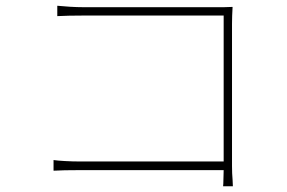

<svg xmlns="http://www.w3.org/2000/svg" viewBox="-20 -652 996 667"><path d="M755 -5Q756 -13 756 -23Q756 -31 756.5 -40.5Q757 -50 757 -61H260Q229 -61 205 -60.5Q181 -60 166 -59V-96Q179 -94 205.5 -92.5Q232 -91 259 -91H757V-598H271Q248 -598 220.5 -597.5Q193 -597 179 -596V-632Q199 -630 223.5 -628.5Q248 -627 270 -627H729Q744 -627 757.5 -627Q771 -627 788 -628Q787 -613 786.5 -597Q786 -581 786 -569V-76Q786 -63 786.5 -50Q787 -37 788 -27Q788 -16 789 -5Z"/></svg>

Font: Kinto Sans Thin
Style: Regular
Weight: 100
Designer: Authors: Ryoko NISHIZUKA  (kana & ideographs); Paul D. Hunt (Latin, Greek & Cyrillic); Wenlong ZHANG  (bopomofo); Sandol
Foundry: Adobe Systems Incorporated, ookami Inc.
Version: Version 0.001